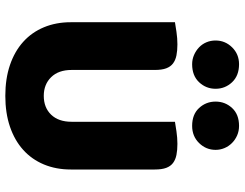

<svg xmlns="http://www.w3.org/2000/svg" viewBox="-116 -764 897 704"><g transform="rotate(90 332.0 -412.5)"><path d="M602 -224Q602 -170 583.5 -125.5Q565 -81 530 -49.5Q495 -18 445 -1Q395 16 332 16Q269 16 219 -1Q169 -18 134 -49.5Q99 -81 80.5 -125.5Q62 -170 62 -224V-606Q73 -608 97 -611.5Q121 -615 143 -615Q166 -615 183.5 -611.5Q201 -608 213 -599Q225 -590 231 -574Q237 -558 237 -532V-227Q237 -179 263.5 -152Q290 -125 332 -125Q375 -125 401 -152Q427 -179 427 -227V-606Q438 -608 462 -611.5Q486 -615 508 -615Q531 -615 548.5 -611.5Q566 -608 578 -599Q590 -590 596 -574Q602 -558 602 -532ZM129 -755Q129 -790 154 -815.5Q179 -841 216 -841Q258 -841 282 -815.5Q306 -790 306 -755Q306 -720 282 -694.5Q258 -669 216 -669Q198 -669 182 -676Q166 -683 154 -694.5Q142 -706 135.5 -721.5Q129 -737 129 -755ZM353 -755Q353 -790 376.5 -815.5Q400 -841 442 -841Q461 -841 477 -834Q493 -827 505 -815Q517 -803 523.5 -787.5Q530 -772 530 -755Q530 -720 505 -694.5Q480 -669 442 -669Q400 -669 376.5 -694.5Q353 -720 353 -755Z"/></g></svg>

Font: Baloo Bhai
Style: Regular
Weight: 400
Designer: Supriya Tembe, Noopur Datye and Ek Type
Foundry: Ek Type
Version: Version 1.100;PS 1.000;hotconv 1.0.88;makeotf.lib2.5.647800;